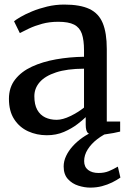

<svg xmlns="http://www.w3.org/2000/svg" viewBox="-20 -587 573 849"><path d="M19.5 -149.9Q19.5 -200.5 47 -235.6Q74.5 -270.8 121.4 -292.4Q168.4 -314.1 227.9 -324.6Q287.3 -335.1 351.5 -336V-364.4Q351.5 -409.7 342 -437.6Q332.4 -465.4 307.7 -478.1Q283 -490.7 237.6 -490.7Q198.9 -490.7 166.3 -481.8Q133.8 -472.9 108.8 -461.1Q83.7 -449.4 67.7 -440.8L42.1 -492.9Q49.8 -499.6 70.6 -511.9Q91.4 -524.1 121.8 -536.7Q152.3 -549.3 188.8 -558.1Q225.3 -566.8 263.9 -566.8Q334.2 -566.8 375.4 -547.4Q416.6 -527.9 434.4 -484.6Q452.2 -441.3 452.2 -370.3V-49.5H511.3V-5.2Q500.1 -2.3 482 1.2Q463.9 4.7 443.8 7.3Q423.7 9.8 406.9 9.8Q380.6 9.8 369.8 1.9Q359 -6 359 -36V-69Q346.5 -56.6 321.8 -37.6Q297.2 -18.7 263 -3.8Q228.8 11 187.1 11Q142.3 11 104.1 -6.5Q66 -24 42.8 -59.7Q19.5 -95.4 19.5 -149.9ZM230.4 -57.2Q257.2 -57.2 291.4 -73.8Q325.6 -90.5 351.5 -111.3V-283.3Q276.4 -283 227.8 -266.9Q179.1 -250.9 155.5 -223.6Q131.9 -196.4 131.9 -161.6Q131.9 -124.5 144.7 -101.4Q157.6 -78.4 179.9 -67.8Q202.2 -57.2 230.4 -57.2ZM379 242.6Q353.8 242.6 326.5 234Q299.2 225.5 280.4 204.9Q261.5 184.3 261.5 149.2Q261.5 125.8 272.2 102.9Q282.9 80.1 301.5 59.5Q320.1 38.9 344.5 21.7Q368.8 4.6 396.1 -6.8L427.8 -10.8L471.3 -6.8Q437.2 7.5 410.2 28.2Q383.3 49 367.7 73.9Q352.1 98.7 352.1 125.3Q352.1 150.9 369.5 164.4Q386.9 177.9 416.1 177.9Q441 177.9 460.6 170Q480.2 162 501.1 149.8L512.4 198.2Q496.3 209.6 475.8 219.7Q455.2 229.8 431.1 236.2Q407 242.6 379 242.6Z"/></svg>

Font: Merriweather 7pt Light
Style: Regular
Weight: 300
Designer: Eben Sorkin
Foundry: Eben Sorkin
Version: Version 2.200;gftools[0.9.31]